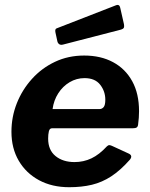

<svg xmlns="http://www.w3.org/2000/svg" viewBox="-20 -772 626 802"><path d="M269.1 10Q197.3 10 143 -19.3Q88.7 -48.6 58.3 -100.6Q27.8 -152.6 27.8 -221.7Q27.8 -283.7 50.2 -340.4Q72.6 -397.1 113.4 -442.3Q154.2 -487.6 209.7 -513.8Q265.1 -540 331.7 -540Q400.9 -540 452.3 -512.3Q503.8 -484.6 532.3 -432.7Q560.8 -380.9 560.8 -307.5Q560.8 -294.2 559.8 -280.1Q558.8 -265.9 556.8 -251.3Q555.8 -242.9 550.8 -239.5Q545.8 -236.2 534.2 -236.2H197.3Q187.1 -236.2 184.1 -223.3Q181.1 -210.5 181.1 -193Q181.1 -145.2 212 -120.1Q242.9 -95 291.1 -95Q329.3 -95 362 -110.6Q394.8 -126.2 426.6 -160.8Q432.1 -166.2 437.4 -165.7Q442.8 -165.2 449.7 -161.8L516.4 -131.1Q536.3 -122.4 522.6 -105.1Q483.2 -60.6 444.8 -35.5Q406.4 -10.4 363.8 -0.2Q321.1 10 269.1 10ZM395.8 -316.4Q406 -316.4 413 -324.7Q419.9 -333.1 419.9 -355.4Q419.9 -390.9 398.3 -418.3Q376.8 -445.7 333 -445.7Q299.8 -445.7 270.9 -428.7Q242.1 -411.6 223.3 -382.2Q204.5 -352.8 199.6 -316.4ZM482.6 -737.7 497.8 -670.8Q499.5 -661.8 497.5 -656.5Q495.4 -651.1 483 -647.7L242.9 -585.7Q232.4 -583.2 226.6 -588Q220.7 -592.7 219.3 -600.9L211.7 -635.9Q208.6 -650.3 216.2 -653.4L465.3 -750.3Q470.9 -752.7 475.6 -750.5Q480.4 -748.3 482.6 -737.7Z"/></svg>

Font: Libre Franklin Thin
Style: Italic
Weight: 100
Italic angle: -8°
Designer: Pablo Impallari, Rodrigo Fuenzalida, Nhung Nguyen
Foundry: Impallari Type
Version: Version 3.000